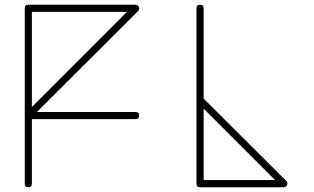

<svg xmlns="http://www.w3.org/2000/svg" viewBox="-20 -771 1320 806"><path d="M84 0C84 10.3 88.9 15.1 98.6 15.1C108.9 15.1 113.8 10.3 113.8 0V-271H548.8C559.1 -271 564 -275.9 564 -285.6C564 -295.9 559.1 -300.8 548.8 -300.8H134.8L560.1 -725.1C563 -728 564.5 -731.4 564.5 -734.9C564.5 -737.3 564 -739.3 563 -741.7C560.1 -748 555.2 -751 548.8 -751H99.1C88.9 -751 84 -746.1 84 -735.8ZM804.7 0C804.7 10.3 809.6 15.1 819.8 15.1H1170.9C1177.7 14.6 1182.6 11.7 1185.1 5.4C1186 2.9 1186.5 1 1186.5 -1C1186.5 -4.9 1185.1 -8.3 1182.1 -11.2L835 -356.9V-735.8C835 -746.1 830.1 -751 819.8 -751C809.6 -751 804.7 -746.1 804.7 -735.8ZM113.8 -721.2H513.2L113.8 -321.8ZM835 -314.9 1134.8 -15.1H835Z"/></svg>

Font: Nemoy
Style: Light
Weight: 300
Designer: BSozoo
Foundry: BSozoo
Version: Version 001.000